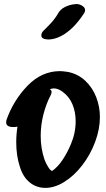

<svg xmlns="http://www.w3.org/2000/svg" viewBox="-20 -950 516 934"><path d="M348 -360Q348 -405 332.5 -442.5Q317 -480 284 -504Q262 -520 242 -520Q234 -520 222 -516Q231 -512 231 -502Q231 -496 227 -488Q204 -444 191 -392.5Q178 -341 178 -289Q178 -229 196 -175Q208 -145 221 -128Q227 -121 233 -118Q262 -138 285.5 -174Q309 -210 325 -249Q348 -303 348 -360ZM466 -381Q466 -322 443 -260Q420 -198 380 -146Q340 -94 291 -64Q245 -36 201 -36Q157 -36 124 -63Q91 -90 76 -141Q59 -193 59 -258Q59 -297 65 -334Q58 -332 44 -332Q10 -332 10 -355Q10 -363 12 -368Q46 -463 114.5 -533.5Q183 -604 272 -604Q285 -604 311 -600Q360 -590 395 -557Q430 -524 448 -477.5Q466 -431 466 -381ZM181 -778Q181 -790 192 -801Q196 -805 212.5 -821.5Q229 -838 241 -853Q253 -868 261 -882Q272 -904 296 -916Q320 -928 348 -930Q362 -932 378 -923Q394 -914 394 -901Q394 -894 390 -887Q337 -805 276 -774Q244 -758 216 -758Q204 -758 195 -761Q181 -765 181 -778Z"/></svg>

Font: Sedgwick Ave Display
Style: Regular
Weight: 400
Designer: Kevin Burke, Pedro Vergani
Foundry: Google, Inc.
Version: Version 1.000